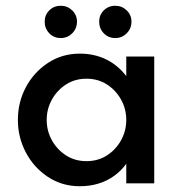

<svg xmlns="http://www.w3.org/2000/svg" viewBox="-20 -636 622 666"><path d="M257 10Q195 10 146 -22.5Q97 -55 69.5 -107.5Q42 -160 42 -220Q42 -281 69.5 -333Q97 -385 146 -417.5Q195 -450 257 -450Q307 -450 348 -430Q389 -410 418 -372V-440H515V0H418V-68Q401 -44 376 -26Q351 -8 321 1Q291 10 257 10ZM280 -77Q320 -77 351 -97Q382 -117 400 -149.5Q418 -182 418 -220Q418 -258 400 -290.5Q382 -323 351 -343Q320 -363 280 -363Q240 -363 209 -343Q178 -323 160 -290.5Q142 -258 142 -220Q142 -182 160 -149.5Q178 -117 209 -97Q240 -77 280 -77ZM380 -504Q356 -504 340 -520.5Q324 -537 324 -561Q324 -584 340 -600Q356 -616 380 -616Q403 -616 419.5 -600Q436 -584 436 -561Q436 -537 419.5 -520.5Q403 -504 380 -504ZM191 -504Q167 -504 151 -520.5Q135 -537 135 -561Q135 -584 151 -600Q167 -616 191 -616Q214 -616 230.5 -600Q247 -584 247 -561Q247 -537 230.5 -520.5Q214 -504 191 -504Z"/></svg>

Font: Teachers Medium
Style: Regular
Weight: 500
Designer: Alfredo Marco Pradil, Chank Diesel
Version: Version 1.001